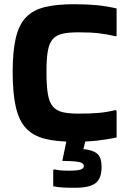

<svg xmlns="http://www.w3.org/2000/svg" viewBox="-20 -671 597 909"><path d="M532 -146V-20Q484 -10 438 -5Q392 0 329 0Q248 0 192.5 -14Q137 -28 103.5 -63.5Q70 -99 55 -164Q40 -229 40 -331Q40 -429 55 -492Q70 -555 103.5 -589.5Q137 -624 192.5 -637.5Q248 -651 329 -651Q392 -651 438 -646.5Q484 -642 532 -631V-501L529 -499Q487 -509 448 -513.5Q409 -518 352 -518Q306 -518 276.5 -511.5Q247 -505 230 -486Q213 -467 206.5 -430Q200 -393 200 -331Q200 -266 206.5 -226.5Q213 -187 230 -167Q247 -147 276.5 -140Q306 -133 352 -133Q408 -133 447.5 -136.5Q487 -140 527 -150ZM237 131Q246 133 261 135Q276 137 307 137Q348 137 362.5 131.5Q377 126 377 115Q377 103 359.5 97.5Q342 92 289 91H275L298 -20H388L375 35Q420 39 440.5 57Q461 75 461 119Q461 174 432.5 196Q404 218 336 218Q296 218 274 216.5Q252 215 232 211V134Z"/></svg>

Font: Bakbak One
Style: Regular
Weight: 400
Designer: Saumya Kishore and Sanchit Sawaria
Foundry: A Good Feeling
Version: Version 1.003; ttfautohint (v1.8.3)